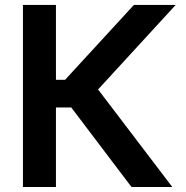

<svg xmlns="http://www.w3.org/2000/svg" viewBox="-20 -747 745 767"><path d="M71.7 -727.3H203.5V-428.3H240.1L514.9 -727.3H681.8L371.8 -389.6L668.3 0H505.3L264.6 -317.8H203.5V0H71.7Z"/></svg>

Font: DeltaSans SemiBold
Style: Regular
Weight: 600
Designer: Rasmus Andersson
Foundry: rsms
Version: Version 3.012